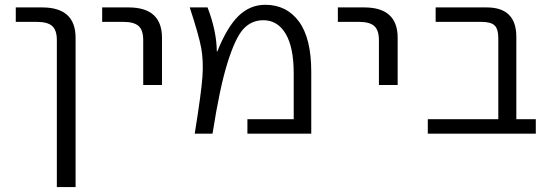

<svg xmlns="http://www.w3.org/2000/svg" viewBox="-20 -550 2274 790"><path d="M44.9 -460V-519.5H153.3Q291 -519.5 291 -394.5V219.7H213.9V-384.8Q213.9 -425.8 194.8 -442.9Q175.8 -460 131.8 -460Z M400.4 -460V-519.5H508.8Q646.5 -519.5 646.5 -394.5V-200.2H569.3V-384.8Q569.3 -425.8 550.3 -442.9Q531.2 -460 487.3 -460Z M998 0V-59.6H1188.5V-248Q1188.5 -355.5 1155.3 -411.1Q1122.1 -466.8 1063.5 -466.8Q1014.6 -466.8 981.4 -430.7Q948.2 -394.5 916 -291.5Q883.8 -188.5 854.5 0H781.2Q808.6 -169.9 813 -234.9Q817.4 -299.8 808.1 -351.6Q798.8 -403.3 760.7 -519.5H834Q871.1 -422.9 872.1 -338.9L874 -337.9Q914.1 -438.5 961.4 -484.4Q1008.8 -530.3 1071.3 -530.3Q1159.2 -530.3 1210 -461.4Q1260.7 -392.6 1260.7 -254.9V0Z M1370.1 -460V-519.5H1478.5Q1616.2 -519.5 1616.2 -394.5V-200.2H1539.1V-384.8Q1539.1 -425.8 1520 -442.9Q1501 -460 1457 -460Z M2030.3 -391.6Q2030.3 -430.7 2015.1 -445.3Q2000 -460 1960.9 -460H1772.5V-519.5H1982.4Q2104.5 -519.5 2104.5 -398.4V-59.6H2184.6V0H1740.2V-59.6H2030.3Z"/></svg>

Font: Gen Shin Gothic Normal
Style: Regular
Weight: 300
Designer: [Source Han Sans]
Ryoko NISHIZUKA  (kana & ideographs); Paul D. Hunt (Latin, Greek & Cyrillic); Wenlong ZHANG  (bopomofo
Version: Version 1.002.20150607